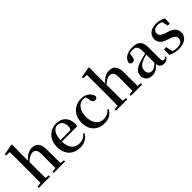

<svg xmlns="http://www.w3.org/2000/svg" viewBox="193 -1963 3128 3128"><g transform="rotate(-45 1757.5 -398.5)"><path d="M458 0H646V-29L576 -36L574 -232V-351C574 -488 516 -543 424 -543C354 -543 293 -511 229 -436V-647L232 -804L218 -813L36 -778V-751L119 -746V-232L117 -37L40 -29V0H301V-29L233 -36C232 -93 231 -177 231 -232V-406C287 -461 337 -481 376 -481C428 -481 461 -449 461 -359V-232L459 -37L384 -29V0Z M988 16C1083 16 1154 -28 1197 -103L1180 -117C1142 -69 1094 -42 1023 -42C918 -42 842 -110 839 -267H1192C1196 -284 1198 -303 1198 -328C1198 -449 1120 -543 980 -543C842 -543 720 -439 720 -264C720 -81 831 16 988 16ZM840 -300C845 -440 904 -510 976 -510C1047 -510 1091 -455 1091 -369C1091 -320 1080 -300 1041 -300Z M1542 16C1644 16 1708 -24 1754 -102L1737 -115C1696 -67 1646 -42 1587 -42C1476 -42 1401 -126 1401 -271C1401 -420 1474 -510 1571 -510C1589 -510 1606 -508 1623 -502L1640 -427C1645 -377 1668 -359 1701 -359C1728 -359 1745 -372 1753 -401C1735 -484 1657 -543 1560 -543C1412 -543 1282 -441 1282 -256C1282 -83 1394 16 1542 16Z M2235 0H2423V-29L2353 -36L2351 -232V-351C2351 -488 2293 -543 2201 -543C2131 -543 2070 -511 2006 -436V-647L2009 -804L1995 -813L1813 -778V-751L1896 -746V-232L1894 -37L1817 -29V0H2078V-29L2010 -36C2009 -93 2008 -177 2008 -232V-406C2064 -461 2114 -481 2153 -481C2205 -481 2238 -449 2238 -359V-232L2236 -37L2161 -29V0Z M2916 15C2965 15 2998 -4 3021 -46L3005 -61C2987 -38 2976 -31 2960 -31C2935 -31 2922 -47 2922 -100V-356C2922 -488 2865 -543 2739 -543C2610 -543 2531 -490 2516 -404C2522 -376 2542 -362 2570 -362C2599 -362 2623 -380 2628 -428L2639 -500C2662 -507 2683 -510 2704 -510C2782 -510 2813 -480 2813 -372V-324C2772 -313 2729 -302 2693 -291C2549 -250 2501 -199 2501 -117C2501 -33 2560 16 2642 16C2717 16 2759 -16 2815 -77C2826 -19 2858 15 2916 15ZM2813 -109C2758 -55 2726 -41 2693 -41C2642 -41 2607 -71 2607 -133C2607 -194 2642 -238 2719 -268C2744 -278 2778 -288 2813 -297Z M3255 16C3396 16 3475 -52 3475 -150C3475 -225 3433 -274 3331 -308L3277 -326C3202 -350 3176 -378 3176 -422C3176 -473 3216 -508 3286 -508C3317 -508 3343 -502 3370 -488L3396 -384H3442L3447 -498C3393 -528 3347 -543 3285 -543C3154 -543 3082 -474 3082 -382C3082 -303 3133 -257 3218 -229L3272 -210C3353 -185 3376 -156 3376 -110C3376 -53 3332 -19 3248 -19C3210 -19 3181 -25 3154 -38L3130 -153H3079L3076 -28C3132 0 3185 16 3255 16Z"/></g></svg>

Font: Noto Serif HK SemiBold
Style: Regular
Weight: 600
Designer: Ryoko NISHIZUKA 西塚涼子 (kana & ideographs); Frank Grießhammer (Latin, Greek & Cyrillic); Wenlong ZHANG 张文龙 (bopomofo); San
Foundry: Adobe
Version: Version 2.001;hotconv 1.1.0;makeotfexe 2.6.0